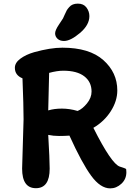

<svg xmlns="http://www.w3.org/2000/svg" viewBox="-20 -1028 739 1059"><path d="M102 -98 110 -370Q110 -446 104 -596Q62 -613 62 -654Q62 -682 92.5 -704.5Q123 -727 168 -740Q258 -765 324 -765Q473 -765 550 -696.5Q627 -628 627 -529Q627 -471 591 -414.5Q555 -358 495 -323Q595 -124 641 -109Q647 -107 655 -104.5Q663 -102 665 -101Q667 -100 671 -98.5Q675 -97 676 -94Q677 -87 677 -78Q677 -40 649.5 -14.5Q622 11 588 11Q534 11 483 -58.5Q432 -128 363 -280Q337 -278 305.5 -278Q274 -278 246 -284Q254 -148 254 -98Q254 10 178 10Q102 10 102 -98ZM246 -419Q279 -429 321.5 -429Q364 -429 408 -416Q435 -427 460 -458Q485 -489 485 -523Q485 -576 445 -607Q405 -638 329 -638Q295 -638 251 -626Q246 -441 246 -419ZM473 -939Q473 -890 421 -846Q369 -802 333 -802Q310 -802 297 -814.5Q284 -827 284 -844Q284 -861 304.5 -891.5Q325 -922 327.5 -926.5Q330 -931 337 -947.5Q344 -964 348.5 -971.5Q353 -979 362 -989Q378 -1008 409.5 -1008Q441 -1008 457 -986.5Q473 -965 473 -939Z"/></svg>

Font: Delius Unicase
Style: Bold
Weight: 700
Designer: Natalia Raices
Foundry: Natalia Raices
Version: Version 1.001